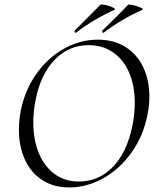

<svg xmlns="http://www.w3.org/2000/svg" viewBox="-20 -810 691 842"><path d="M63 -240Q63 -276 69 -313Q85 -406 135 -479.5Q185 -553 257 -594.5Q329 -636 409 -636Q480 -636 531 -603.5Q582 -571 608.5 -514.5Q635 -458 635 -387Q635 -348 628 -313Q611 -219 559.5 -145Q508 -71 435 -29.5Q362 12 284 12Q215 12 165 -20.5Q115 -53 89 -110.5Q63 -168 63 -240ZM561 -260Q571 -309 571 -359Q571 -433 547 -490Q523 -547 477 -579.5Q431 -612 369 -612Q280 -612 218 -546Q156 -480 135 -366Q126 -318 126 -273Q126 -199 149.5 -140.5Q173 -82 218 -48Q263 -14 326 -14Q413 -14 475 -78Q537 -142 561 -260ZM312 -666Q308 -666 307 -670.5Q306 -675 309 -677L420 -789Q424 -792 443 -788Q462 -784 475.5 -777Q489 -770 482 -767Q386 -723 314 -667ZM433 -666Q430 -666 428.5 -671Q427 -676 430 -677Q489 -734 542 -789Q545 -792 564 -787.5Q583 -783 597 -776.5Q611 -770 604 -767Q511 -725 435 -667Z"/></svg>

Font: Cormorant Infant
Style: Italic
Weight: 400
Italic angle: -10°
Designer: Christian Thalmann (Catharsis Fonts)
Foundry: Catharsis Fonts
Version: Version 4.000